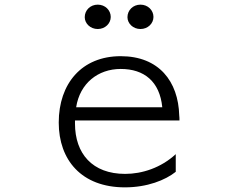

<svg xmlns="http://www.w3.org/2000/svg" viewBox="-20 -758 1040 827"><path d="M641 -685C641 -714 617 -738 585 -738C553 -738 529 -714 529 -684C529 -657 553 -633 585 -633C617 -633 641 -657 641 -685ZM457 -685C457 -714 433 -738 401 -738C369 -738 345 -714 345 -684C345 -657 369 -633 401 -633C433 -633 457 -657 457 -685ZM737 -94C673 -35 592 -9 519 -9C378 -9 303 -96 303 -226V-239H753C753 -244 753 -256 752 -261C748 -407 665 -516 500 -516C332 -516 233 -398 233 -230C233 -69 331 49 518 49C614 49 692 18 737 -18ZM308 -296C324 -399 402 -461 500 -461C601 -461 668 -407 679 -296Z"/></svg>

Font: LINE Seed JP App_OTF Regular
Style: Regular
Weight: 400
Designer: LY Corporation & Fontrix & Fontworks
Version: Version 1.002